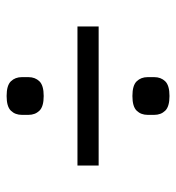

<svg xmlns="http://www.w3.org/2000/svg" viewBox="4 -595 532 580"><g transform="rotate(90 270.0 -305.0)"><path d="M60 -273V-337H480V-273ZM270 -59Q238 -59 225.5 -72Q213 -85 213 -105V-125Q213 -145 225.5 -158Q238 -171 270 -171Q302 -171 314.5 -158Q327 -145 327 -125V-105Q327 -85 314.5 -72Q302 -59 270 -59ZM270 -439Q238 -439 225.5 -452Q213 -465 213 -485V-505Q213 -525 225.5 -538Q238 -551 270 -551Q302 -551 314.5 -538Q327 -525 327 -505V-485Q327 -465 314.5 -452Q302 -439 270 -439Z"/></g></svg>

Font: IBM Plex Sans Cond
Style: Regular
Weight: 400
Width: 3
Designer: Mike Abbink, Paul van der Laan, Pieter van Rosmalen
Foundry: Bold Monday
Version: Version 1.3